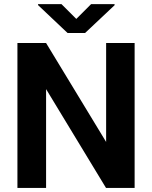

<svg xmlns="http://www.w3.org/2000/svg" viewBox="-20 -922 747 942"><path d="M640.5 -710.9V0H500.1L206.1 -484.8V0H65.5V-710.9H206.1L500.7 -225.6V-710.9ZM281.7 -901.7 354.3 -829.2 426.9 -901.7H542.2V-896.5L397.4 -760.1H311.5L166.6 -897.1V-901.7Z"/></svg>

Font: Vazirmatn
Style: Regular
Weight: 400
Designer: Saber Rastikerdar
Foundry: Saber Rastikerdar
Version: Version 33.003;September 2, 2022;FontCreator 14.0.0.2862 64-